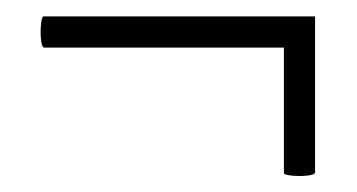

<svg xmlns="http://www.w3.org/2000/svg" viewBox="-20 -287 435 234"><path d="M34 -229Q31 -229 30 -238.5Q29 -248 30 -257.5Q31 -267 33 -267H364V-229ZM326 -76V-267H364V-77Q364 -74 354.5 -73Q345 -72 335.5 -73Q326 -74 326 -76Z"/></svg>

Font: Cormorant Garamond Light Light
Style: Italic
Weight: 300
Italic angle: -10°
Version: Version 4.001